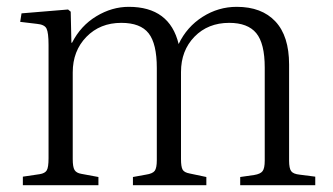

<svg xmlns="http://www.w3.org/2000/svg" viewBox="-20 -542 974 562"><path d="M46.9 0V-24.9L96.2 -32.2Q111.8 -34.7 116.9 -43.5Q122.1 -52.2 122.1 -79.1V-410.2Q122.1 -446.3 116.2 -458.3Q110.4 -470.2 87.9 -472.2L39.1 -478L43 -502.9L179.2 -514.2L187 -507.8L189 -417H190.9Q216.3 -466.8 262 -494.4Q307.6 -522 356.9 -522Q476.6 -522 502.9 -413.1Q526.9 -463.4 573 -492.7Q619.1 -522 672.9 -522Q746.1 -522 786.1 -479.2Q826.2 -436.5 826.2 -353V-71.8Q826.2 -49.3 832.3 -41Q838.4 -32.7 856.9 -30.8L902.8 -24.9V0H683.1V-23.9L724.1 -29.8Q742.2 -32.7 748.5 -41Q754.9 -49.3 754.9 -71.8V-344.2Q754.9 -415 730 -445.1Q705.1 -475.1 650.9 -475.1Q588.9 -475.1 549.3 -434.6Q509.8 -394 509.8 -331.1V-76.2Q509.8 -54.2 514.4 -45.7Q519 -37.1 535.2 -34.2L584 -23.9V0H369.1V-23.9L407.2 -30.8Q426.8 -33.7 432.9 -42Q439 -50.3 439 -73.2V-342.8Q439 -414.1 415 -444.6Q391.1 -475.1 335 -475.1Q272.9 -475.1 232.9 -434.1Q192.9 -393.1 192.9 -330.1V-76.2Q192.9 -53.2 198.2 -44.4Q203.6 -35.6 217.8 -33.2L268.1 -23.9V0Z"/></svg>

Font: Literata Light
Style: Regular
Weight: 300
Designer: Latin by Veronika Burian and Jose Scaglione. Greek by Irene Vlachou. Cyrillic by Vera Evstafieva.
Foundry: TypeTogether
Version: Version 3.021